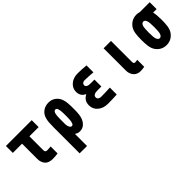

<svg xmlns="http://www.w3.org/2000/svg" viewBox="132 -1748 3069 3069"><g transform="rotate(-45 1666.5 -213.5)"><path d="M583.3 1.3Q522.1 10.4 471.4 10.4Q381.5 10.4 339.2 -33.9Q317.1 -56.6 306 -86.9Q294.9 -117.2 293.3 -135.1Q291.7 -153 291.7 -181.6V-510.4H83.3V-666.7H666.7V-510.4H458.3V-194.7Q458.3 -173.8 468.4 -162.1Q478.5 -150.4 507.8 -150.4Q540.4 -150.4 583.3 -155.6Z M1054.7 -520.8Q1044.9 -520.8 1037.1 -516.9Q1029.3 -513 1023.8 -504.9Q1018.2 -496.7 1014.3 -487.3Q1010.4 -477.9 1007.8 -463.2Q1005.2 -448.6 1003.6 -435.5Q1002 -422.5 1001.3 -403.3Q1000.7 -384.1 1000.3 -369.8Q1000 -355.5 1000 -333.3V-237.6Q1002.6 -194.7 1017.9 -170.2Q1033.2 -145.8 1054.7 -145.8Q1065.8 -145.8 1074.2 -153Q1082.7 -160.2 1087.9 -174.5Q1093.1 -188.8 1096.7 -204.8Q1100.3 -220.7 1101.6 -244.1Q1102.9 -267.6 1103.5 -286.8Q1104.2 -306 1104.2 -333.3Q1104.2 -361.3 1103.8 -380.2Q1103.5 -399.1 1101.9 -422.9Q1100.3 -446.6 1097 -462.2Q1093.8 -477.9 1088.5 -492.5Q1083.3 -507.2 1074.5 -514Q1065.8 -520.8 1054.7 -520.8ZM1054.7 -677.1Q1125.7 -677.1 1176.1 -638.7Q1226.6 -600.3 1248 -539.7Q1262.4 -497.4 1266.6 -451.2Q1270.8 -404.9 1270.8 -333.3Q1270.8 -282.6 1270.2 -256.2Q1269.5 -229.8 1264.6 -193Q1259.8 -156.2 1250 -127Q1229.8 -68.4 1188.2 -31.6Q1146.5 5.2 1087.2 5.2Q1058.6 5.2 1041.7 -1Q1024.7 -7.2 1006.5 -20.2H1000V250H833.3V-333.3Q833.3 -404.9 837.2 -451.2Q841.1 -497.4 854.8 -539.7Q874.3 -600.3 927.1 -638.7Q979.8 -677.1 1054.7 -677.1Z M1573.6 -340.5V-347Q1487 -388 1487 -486.3Q1487 -567.1 1550.5 -622.1Q1613.9 -677.1 1715.5 -677.1Q1793.6 -677.1 1904.9 -666.7V-510.4Q1778.6 -520.8 1715.5 -520.8Q1686.2 -520.8 1669.9 -506.2Q1653.6 -491.5 1653.6 -471.4Q1653.6 -416.7 1744.1 -416.7H1834.6V-260.4H1744.8Q1647.1 -260.4 1647.1 -200.5Q1647.1 -175.1 1666 -160.5Q1684.9 -145.8 1716.1 -145.8Q1802.1 -145.8 1918 -152.3V3.9Q1805.3 10.4 1716.1 10.4Q1613.3 10.4 1546.9 -44.9Q1480.5 -100.3 1480.5 -187.5Q1480.5 -295.6 1573.6 -340.5Z M2541.7 1.3Q2492.2 10.4 2451.8 10.4Q2382.2 10.4 2339.2 -33.9Q2317.1 -56.6 2306 -86.9Q2294.9 -117.2 2293.3 -135.1Q2291.7 -153 2291.7 -181.6V-666.7H2458.3V-194.7Q2458.3 -150.4 2488.3 -150.4Q2511.7 -150.4 2541.7 -155.6Z M2992.2 -475.9Q2979.2 -440.1 2979.2 -333.3Q2979.2 -226.6 2992.2 -190.8Q3008.5 -145.8 3041.7 -145.8Q3074.9 -145.8 3091.1 -190.8Q3104.2 -226.6 3104.2 -333.3Q3104.2 -440.1 3091.1 -475.9Q3074.9 -520.8 3041.7 -520.8Q3008.5 -520.8 2992.2 -475.9ZM3333.3 -666.7V-510.4H3254.6Q3270.8 -450.5 3270.8 -333.3Q3270.8 -249.3 3262.4 -192.4Q3253.9 -135.4 3228.5 -93.8Q3197.9 -44.9 3150.1 -17.3Q3102.2 10.4 3041.7 10.4Q2981.1 10.4 2933.3 -17.3Q2885.4 -44.9 2854.8 -93.8Q2829.4 -135.4 2821 -192.4Q2812.5 -249.3 2812.5 -333.3Q2812.5 -417.3 2821 -474.3Q2829.4 -531.2 2854.8 -572.9Q2885.4 -621.7 2933.3 -649.4Q2981.1 -677.1 3041.7 -677.1Q3076.2 -677.1 3110.7 -666.7Z"/></g></svg>

Font: Monoid
Style: Bold
Weight: 700
Width: 4
Designer: Andreas Larsen (@larsenwork)
Version: Version 0.61